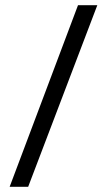

<svg xmlns="http://www.w3.org/2000/svg" viewBox="-20 -716 412 736"><path d="M279 -696H353L88 0H17Z"/></svg>

Font: Taviraj
Style: Bold
Weight: 700
Designer: Katatrad Team
Foundry: CadsonDemak
Version: Version 1.001